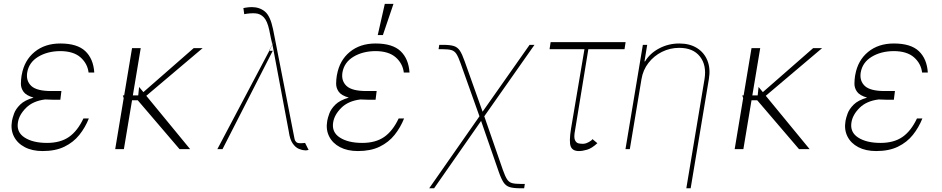

<svg xmlns="http://www.w3.org/2000/svg" viewBox="-20 -780 4927 1004"><path d="M295.5 -258.5H257.1Q235.1 -258.5 215.9 -259.9Q152.7 -252.1 116.5 -216.3Q80.3 -180.4 73.9 -140.6Q65 -89.1 108.5 -60.9Q152 -32.7 225.9 -32.7Q295.5 -32.7 340.4 -63.7Q385.3 -94.8 416.2 -160.5H444.6Q425.8 -113.3 394.9 -74.6Q364 -35.9 316.9 -13Q269.9 9.9 203.1 9.9Q148.4 9.9 109.6 -10.5Q70.7 -30.9 52.7 -66.6Q34.8 -102.3 42.6 -147.7Q45.1 -162.6 53.6 -186.3Q62.1 -209.9 85.4 -233Q108.7 -256 155.5 -269.5Q116.5 -280.9 102.8 -300.4Q89.1 -320 89.3 -342.2Q89.5 -364.3 92.7 -383.9Q93.4 -387.4 93.8 -389.2Q107.2 -464.5 160.9 -508.5Q214.5 -552.6 295.5 -552.6Q384.2 -552.6 426.3 -512.4Q468.4 -472.3 473 -400.6H443.2Q437.5 -447.8 400.9 -480.1Q364.3 -512.4 295.5 -512.8Q228 -512.4 179.5 -483Q131 -453.5 122.2 -400.6Q115.4 -356.9 143.8 -330.4Q172.2 -304 247.2 -304H301.1Z M715.9 -528.4 674.7 -281.2H702.8L707.4 -325.3L729.8 -298.3L992.9 -528.4H1039.8L745 -279.1L974.4 0H919L700.3 -255.7H670.5L627.8 0H582.4L626.8 -267L622.2 -281.2H629.3L670.5 -528.4Z M1572.4 5.7Q1558.9 5.3 1541.7 -2.1Q1524.5 -9.6 1510.1 -30.5Q1495.7 -51.5 1490.1 -92.3L1404.8 -546.2L1388.1 -514.2H1406.2L1143.5 0H1116.5L1388.1 -514.2H1386.4L1404.5 -547.2L1399.1 -576.7L1403.4 -546.9L1387.8 -623.6Q1377.8 -670.1 1359.6 -689.3Q1341.3 -708.5 1315.5 -710.2Q1289.8 -712 1257.1 -706L1252.8 -737.2Q1248.2 -736.9 1263 -739.7Q1277.7 -742.5 1296.9 -742.9Q1338.1 -742.5 1365.8 -719.3Q1393.5 -696 1407.7 -627.8L1418.7 -572.4L1424.7 -583.8L1418.7 -572.1L1519.9 -55.4Q1519.9 -56.1 1521.3 -49.9Q1522.7 -43.7 1529.1 -37.3Q1535.5 -30.9 1549.7 -31.2Q1553.3 -30.9 1560.7 -31.4Q1568.2 -32 1572.4 -32.3Q1574.9 -32.7 1575.3 -32.7L1593.8 4.3Q1590.2 4.6 1587.5 5.1Q1584.9 5.7 1582.7 6Q1574.2 7.1 1572.4 5.7ZM1418.7 -572.1V-572.4L1404.5 -547.2L1404.8 -546.2ZM1519.9 -55.4Q1519.9 -55.4 1519.9 -55.4Z M1943.9 -258.5H1905.5Q1883.5 -258.5 1864.3 -259.9Q1801.1 -252.1 1764.9 -216.3Q1728.7 -180.4 1722.3 -140.6Q1713.4 -89.1 1756.9 -60.9Q1800.4 -32.7 1874.3 -32.7Q1943.9 -32.7 1988.8 -63.7Q2033.7 -94.8 2064.6 -160.5H2093Q2074.2 -113.3 2043.3 -74.6Q2012.4 -35.9 1965.4 -13Q1918.3 9.9 1851.6 9.9Q1796.9 9.9 1758 -10.5Q1719.1 -30.9 1701.2 -66.6Q1683.2 -102.3 1691.1 -147.7Q1693.5 -162.6 1702.1 -186.3Q1710.6 -209.9 1733.8 -233Q1757.1 -256 1804 -269.5Q1764.9 -280.9 1751.2 -300.4Q1737.6 -320 1737.7 -342.2Q1737.9 -364.3 1741.1 -383.9Q1741.8 -387.4 1742.2 -389.2Q1755.7 -464.5 1809.3 -508.5Q1862.9 -552.6 1943.9 -552.6Q2032.7 -552.6 2074.8 -512.4Q2116.8 -472.3 2121.4 -400.6H2091.6Q2085.9 -447.8 2049.4 -480.1Q2012.8 -512.4 1943.9 -512.8Q1876.4 -512.4 1827.9 -483Q1779.5 -453.5 1770.6 -400.6Q1763.8 -356.9 1792.3 -330.4Q1820.7 -304 1895.6 -304H1949.6ZM1955.3 -596.6 1992.2 -759.9H2037.6L1982.2 -596.6Z M2224.4 204.5 2487.2 -171.9 2388.5 -448.9Q2376.8 -482.2 2366.7 -497.9Q2356.5 -513.5 2340.4 -518.1Q2324.2 -522.7 2294 -522.7H2273.4L2277 -545.5H2297.6Q2333.1 -545.5 2352.8 -539.4Q2372.5 -533.4 2384.8 -514.9Q2397 -496.4 2409.8 -459.5L2503.6 -196L2749.3 -545.5H2774.9L2512.4 -171.9L2609.4 108Q2621.1 141.3 2631.2 157.1Q2641.3 172.9 2657.5 177.4Q2673.7 181.8 2703.8 181.8H2724.4L2720.9 204.5H2700.3Q2665.5 204.5 2645.6 198.5Q2625.7 192.5 2613.3 174Q2600.9 155.5 2588.1 118.6L2495.7 -147.7L2250 204.5Z M3251.4 -559.7 3245.7 -522.7H3056.5L2987.2 -99.4Q2979.8 -62.5 2986.5 -47.6Q2993.3 -32.7 3005.7 -30.2Q3018.1 -27.7 3028.1 -28.1Q3032.3 -28.4 3034.1 -28.4Q3043.3 -28.8 3058.4 -36.8Q3073.5 -44.7 3078.1 -52.6L3103.7 -31.2Q3074.6 -4.3 3050.1 2.8Q3025.6 9.9 3007.1 9.9Q2974.1 9.9 2964.5 -14Q2954.9 -38 2965.9 -106.5L3036.2 -522.7H2853.7L2859.4 -559.7Z M3334.5 -366.5 3273.4 0H3250.7L3341.6 -545.5H3364.3L3350.1 -458.8H3353Q3378.6 -501.4 3427 -527Q3475.5 -552.6 3532 -552.6Q3586.6 -552.6 3624.6 -528.8Q3662.6 -505 3679.3 -463.1Q3696 -421.2 3686.8 -366.5L3591.6 204.5H3568.9L3664.1 -366.5Q3675.8 -438.9 3640.1 -484.4Q3604.4 -529.8 3532 -529.8Q3483.7 -529.8 3441.6 -508.9Q3399.5 -487.9 3370.9 -451Q3342.3 -414.1 3334.5 -366.5Z M3955.3 -528.4 3914.1 -281.2H3942.1L3946.7 -325.3L3969.1 -298.3L4232.2 -528.4H4279.1L3984.4 -279.1L4213.8 0H4158.4L3939.6 -255.7H3909.8L3867.2 0H3821.7L3866.1 -267L3861.5 -281.2H3868.6L3909.8 -528.4Z M4654.1 -258.5H4615.8Q4593.8 -258.5 4574.6 -259.9Q4511.4 -252.1 4475.1 -216.3Q4438.9 -180.4 4432.5 -140.6Q4423.7 -89.1 4467.2 -60.9Q4510.7 -32.7 4584.5 -32.7Q4654.1 -32.7 4699 -63.7Q4744 -94.8 4774.9 -160.5H4803.3Q4784.4 -113.3 4753.6 -74.6Q4722.7 -35.9 4675.6 -13Q4628.6 9.9 4561.8 9.9Q4507.1 9.9 4468.2 -10.5Q4429.3 -30.9 4411.4 -66.6Q4393.5 -102.3 4401.3 -147.7Q4403.8 -162.6 4412.3 -186.3Q4420.8 -209.9 4444.1 -233Q4467.3 -256 4514.2 -269.5Q4475.1 -280.9 4461.5 -300.4Q4447.8 -320 4448 -342.2Q4448.2 -364.3 4451.3 -383.9Q4452.1 -387.4 4452.4 -389.2Q4465.9 -464.5 4519.5 -508.5Q4573.2 -552.6 4654.1 -552.6Q4742.9 -552.6 4785 -512.4Q4827.1 -472.3 4831.7 -400.6H4801.8Q4796.2 -447.8 4759.6 -480.1Q4723 -512.4 4654.1 -512.8Q4586.6 -512.4 4538.2 -483Q4489.7 -453.5 4480.8 -400.6Q4474.1 -356.9 4502.5 -330.4Q4530.9 -304 4605.8 -304H4659.8Z"/></svg>

Font: Inter Thin  BETA
Style: Italic
Weight: 100
Italic angle: -9.39999°
Designer: Rasmus Andersson
Foundry: rsms
Version: Version 3.011;git-f93a4a705